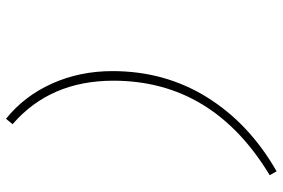

<svg xmlns="http://www.w3.org/2000/svg" viewBox="-171 -588 942 640"><g transform="rotate(-90 300.0 -268.0)"><path d="M49 183 36 160Q351 -30 351 -361Q351 -572 206 -697L224 -719Q300 -658 341.5 -565.5Q383 -473 383 -364Q383 -189 295.5 -48.5Q208 92 49 183Z"/></g></svg>

Font: TypoPRO Source Code Pro
Style: Italic
Weight: 200
Italic angle: -11°
Monospace: yes
Designer: Paul D. Hunt, Teo Tuominen
Foundry: Adobe Systems Incorporated
Version: Version 1.030;PS 1.0;hotconv 1.0.84;makeotf.lib2.5.63406